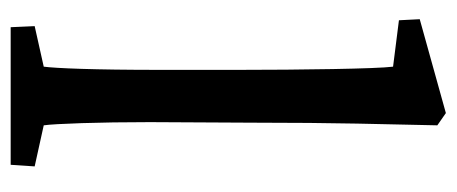

<svg xmlns="http://www.w3.org/2000/svg" viewBox="-268 -588 856 360"><g transform="rotate(90 160.0 -408.0)"><path d="M31 0H289L292 -45L215 -62C212 -82 209 -166 209 -261L210 -448C210 -616 213 -700 215 -800L192 -816L16 -767L18 -728L105 -717C109 -687 111 -543 111 -427V-280C111 -155 108 -85 105 -62L29 -45Z"/></g></svg>

Font: TPK Tissa Web Medium
Style: Regular
Weight: 500
Designer: Jacques Le Bailly, Suppakit Chalermlarp | Katatrad Co.,Ltd.
Foundry: Jacques Le Bailly, Cadson Demak Co.,Ltd.
Version: Version 5.000;Glyphs 3.1.2 (3151)